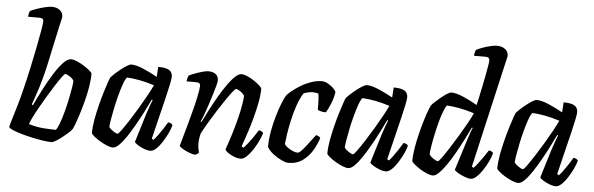

<svg xmlns="http://www.w3.org/2000/svg" viewBox="-50 -969 3522 1139"><g transform="rotate(5 1711.0 -400.0)"><path d="M285 0Q263 0 231 -5Q199 -10 165 -17.5Q131 -25 100.5 -34Q70 -43 49.5 -52Q29 -61 27 -68Q30 -82 41 -118Q52 -154 66 -201.5Q80 -249 91 -295Q106 -355 120.5 -421.5Q135 -488 147 -549Q159 -610 166.5 -654Q174 -698 174 -711Q174 -729 150 -729H82Q82 -738 84.5 -748Q87 -758 90 -764Q104 -771 128 -779.5Q152 -788 177 -794Q202 -800 219 -800Q246 -800 265 -785.5Q284 -771 284 -745Q284 -742 280 -726.5Q276 -711 270 -683L220 -451Q210 -406 197.5 -361Q185 -316 171.5 -277Q158 -238 149 -213L156 -208Q176 -252 202 -302Q228 -352 256 -397.5Q284 -443 310.5 -471.5Q337 -500 358 -500Q373 -500 394 -491Q415 -482 435.5 -469Q456 -456 470.5 -443.5Q485 -431 486 -425Q486 -388 478.5 -344Q471 -300 459.5 -256.5Q448 -213 436 -175.5Q424 -138 414.5 -114Q405 -90 402 -86Q397 -79 381.5 -65Q366 -51 347 -36Q328 -21 310.5 -10.5Q293 0 285 0ZM304 -75Q314 -86 325 -116Q336 -146 346.5 -184.5Q357 -223 365 -262Q373 -301 378 -331Q383 -361 383 -373Q376 -387 358 -398.5Q340 -410 331 -410Q327 -410 312.5 -390.5Q298 -371 277.5 -339Q257 -307 234.5 -269.5Q212 -232 192 -196.5Q172 -161 158.5 -133.5Q145 -106 143 -95Q189 -81 231.5 -78Q274 -75 304 -75Z M650 0Q635 0 613.5 -9Q592 -18 570.5 -31Q549 -44 534.5 -56.5Q520 -69 519 -75Q519 -112 527 -156Q535 -200 546 -243.5Q557 -287 568.5 -324.5Q580 -362 588.5 -386Q597 -410 600 -414Q606 -421 621 -435Q636 -449 655 -464Q674 -479 691 -489.5Q708 -500 717 -500Q746 -500 789 -481.5Q832 -463 873 -440L877 -500Q922 -500 942 -487.5Q962 -475 962 -449Q962 -426 938 -327Q914 -228 876 -73L886 -66Q896 -76 910.5 -95.5Q925 -115 939.5 -137.5Q954 -160 964 -177Q973 -177 981 -172.5Q989 -168 991 -163Q986 -142 973 -114.5Q960 -87 943 -60.5Q926 -34 908 -17Q890 0 874 0Q856 0 834.5 -8.5Q813 -17 796.5 -27.5Q780 -38 778 -45L831 -218Q840 -245 848.5 -268.5Q857 -292 861 -301L856 -304Q840 -270 819 -229Q798 -188 775 -147.5Q752 -107 729.5 -73.5Q707 -40 686.5 -20Q666 0 650 0ZM671 -84Q676 -84 693.5 -108Q711 -132 735.5 -170Q760 -208 785 -250Q810 -292 830.5 -329.5Q851 -367 861 -389Q815 -404 771.5 -412Q728 -420 698 -421Q687 -409 676.5 -379Q666 -349 655.5 -310Q645 -271 637 -232Q629 -193 624 -162.5Q619 -132 619 -119Q628 -107 645 -95.5Q662 -84 671 -84Z M1140 0Q1127 0 1105 -8.5Q1083 -17 1065 -27.5Q1047 -38 1045 -45Q1050 -64 1060.5 -101Q1071 -138 1084 -185Q1097 -232 1109 -279Q1116 -307 1122 -334.5Q1128 -362 1131 -382.5Q1134 -403 1134 -409Q1134 -419 1128 -424Q1122 -429 1105 -429H1052Q1052 -438 1055 -448Q1058 -458 1060 -464Q1074 -471 1096.5 -479.5Q1119 -488 1141 -494Q1163 -500 1176 -500Q1203 -500 1219.5 -487.5Q1236 -475 1236 -449Q1236 -440 1229 -415Q1222 -390 1212 -357.5Q1202 -325 1191 -292Q1180 -259 1170.5 -234Q1161 -209 1156 -199L1160 -195Q1177 -230 1198 -270.5Q1219 -311 1242.5 -351.5Q1266 -392 1289.5 -425.5Q1313 -459 1334.5 -479.5Q1356 -500 1373 -500Q1388 -500 1408.5 -491Q1429 -482 1448.5 -469Q1468 -456 1481.5 -443.5Q1495 -431 1497 -425Q1497 -388 1488.5 -343.5Q1480 -299 1468 -253.5Q1456 -208 1443.5 -169.5Q1431 -131 1421.5 -105Q1412 -79 1411 -73L1422 -66Q1432 -76 1447.5 -95.5Q1463 -115 1478.5 -137.5Q1494 -160 1504 -177Q1513 -177 1520.5 -172.5Q1528 -168 1531 -163Q1525 -142 1512 -114.5Q1499 -87 1481.5 -60.5Q1464 -34 1445.5 -17Q1427 0 1412 0Q1393 0 1372 -8Q1351 -16 1335 -27.5Q1319 -39 1317 -47Q1321 -58 1333 -93.5Q1345 -129 1359 -177Q1373 -225 1384.5 -277Q1396 -329 1399 -373Q1391 -387 1373.5 -398.5Q1356 -410 1348 -410Q1344 -410 1328 -390Q1312 -370 1290 -337.5Q1268 -305 1244 -267.5Q1220 -230 1198.5 -193.5Q1177 -157 1163 -130Q1154 -100 1154 -69Q1154 -43 1162 -15Q1155 -5 1140 0Z M1694 0Q1680 0 1654 -12Q1628 -24 1603 -43.5Q1578 -63 1567 -84Q1567 -128 1575.5 -176Q1584 -224 1597 -268.5Q1610 -313 1623.5 -347Q1637 -381 1648 -398Q1657 -409 1678 -426Q1699 -443 1727 -460Q1755 -477 1787.5 -488.5Q1820 -500 1853 -500Q1870 -500 1889 -489Q1908 -478 1922 -464Q1936 -450 1937 -441Q1932 -407 1917.5 -372Q1903 -337 1891 -318Q1873 -318 1860 -321.5Q1847 -325 1842 -329Q1842 -336 1842 -355.5Q1842 -375 1840.5 -395.5Q1839 -416 1837 -425Q1821 -430 1802 -430Q1778 -430 1749 -418Q1728 -385 1713 -340.5Q1698 -296 1688 -250.5Q1678 -205 1672.5 -167Q1667 -129 1665 -109Q1671 -99 1685.5 -89Q1700 -79 1716 -72Q1732 -65 1744 -65Q1753 -65 1766.5 -79Q1780 -93 1795 -112.5Q1810 -132 1823.5 -150.5Q1837 -169 1845 -178Q1854 -177 1861.5 -172.5Q1869 -168 1871 -163Q1861 -130 1839.5 -92Q1818 -54 1782 -27Q1746 0 1694 0Z M2052 0Q2037 0 2015.5 -9Q1994 -18 1972.5 -31Q1951 -44 1936.5 -56.5Q1922 -69 1921 -75Q1921 -112 1929 -156Q1937 -200 1948 -243.5Q1959 -287 1970.5 -324.5Q1982 -362 1990.5 -386Q1999 -410 2002 -414Q2008 -421 2023 -435Q2038 -449 2057 -464Q2076 -479 2093 -489.5Q2110 -500 2119 -500Q2148 -500 2191 -481.5Q2234 -463 2275 -440L2279 -500Q2324 -500 2344 -487.5Q2364 -475 2364 -449Q2364 -426 2340 -327Q2316 -228 2278 -73L2288 -66Q2298 -76 2312.5 -95.5Q2327 -115 2341.5 -137.5Q2356 -160 2366 -177Q2375 -177 2383 -172.5Q2391 -168 2393 -163Q2388 -142 2375 -114.5Q2362 -87 2345 -60.5Q2328 -34 2310 -17Q2292 0 2276 0Q2258 0 2236.5 -8.5Q2215 -17 2198.5 -27.5Q2182 -38 2180 -45L2233 -218Q2242 -245 2250.5 -268.5Q2259 -292 2263 -301L2258 -304Q2242 -270 2221 -229Q2200 -188 2177 -147.5Q2154 -107 2131.5 -73.5Q2109 -40 2088.5 -20Q2068 0 2052 0ZM2073 -84Q2078 -84 2095.5 -108Q2113 -132 2137.5 -170Q2162 -208 2187 -250Q2212 -292 2232.5 -329.5Q2253 -367 2263 -389Q2217 -404 2173.5 -412Q2130 -420 2100 -421Q2089 -409 2078.5 -379Q2068 -349 2057.5 -310Q2047 -271 2039 -232Q2031 -193 2026 -162.5Q2021 -132 2021 -119Q2030 -107 2047 -95.5Q2064 -84 2073 -84Z M2556 0Q2541 0 2519.5 -9Q2498 -18 2477.5 -31Q2457 -44 2442.5 -56.5Q2428 -69 2427 -75Q2427 -112 2434.5 -156Q2442 -200 2453 -243.5Q2464 -287 2475.5 -324.5Q2487 -362 2496.5 -386Q2506 -410 2509 -414Q2514 -421 2529 -435Q2544 -449 2562.5 -464Q2581 -479 2597.5 -489.5Q2614 -500 2623 -500Q2651 -500 2694 -481.5Q2737 -463 2778 -439Q2781 -450 2787 -478.5Q2793 -507 2800.5 -543Q2808 -579 2815 -614.5Q2822 -650 2826 -675.5Q2830 -701 2830 -709Q2830 -729 2807 -729H2737Q2737 -738 2740 -748Q2743 -758 2745 -764Q2757 -771 2780 -779.5Q2803 -788 2827.5 -794Q2852 -800 2869 -800Q2897 -800 2916.5 -785.5Q2936 -771 2936 -745Q2936 -742 2932 -726Q2928 -710 2922 -683L2782 -73L2792 -66Q2802 -76 2817.5 -96Q2833 -116 2848.5 -138.5Q2864 -161 2874 -177Q2883 -177 2890.5 -172.5Q2898 -168 2900 -163Q2895 -142 2882 -114.5Q2869 -87 2851.5 -60.5Q2834 -34 2815.5 -17Q2797 0 2781 0Q2767 0 2744.5 -8.5Q2722 -17 2703.5 -28Q2685 -39 2683 -46L2742 -233Q2750 -257 2756.5 -276Q2763 -295 2767 -301L2762 -304Q2746 -270 2725 -229Q2704 -188 2681 -147.5Q2658 -107 2635 -73.5Q2612 -40 2591.5 -20Q2571 0 2556 0ZM2578 -87Q2583 -87 2600.5 -111Q2618 -135 2642 -172.5Q2666 -210 2691 -251.5Q2716 -293 2736.5 -330Q2757 -367 2766 -389Q2720 -404 2676.5 -412Q2633 -420 2603 -421Q2593 -409 2582 -379.5Q2571 -350 2561 -311.5Q2551 -273 2543 -234.5Q2535 -196 2530.5 -166Q2526 -136 2526 -124Q2533 -111 2551 -99Q2569 -87 2578 -87Z M3064 0Q3049 0 3027.5 -9Q3006 -18 2984.5 -31Q2963 -44 2948.5 -56.5Q2934 -69 2933 -75Q2933 -112 2941 -156Q2949 -200 2960 -243.5Q2971 -287 2982.5 -324.5Q2994 -362 3002.5 -386Q3011 -410 3014 -414Q3020 -421 3035 -435Q3050 -449 3069 -464Q3088 -479 3105 -489.5Q3122 -500 3131 -500Q3160 -500 3203 -481.5Q3246 -463 3287 -440L3291 -500Q3336 -500 3356 -487.5Q3376 -475 3376 -449Q3376 -426 3352 -327Q3328 -228 3290 -73L3300 -66Q3310 -76 3324.5 -95.5Q3339 -115 3353.5 -137.5Q3368 -160 3378 -177Q3387 -177 3395 -172.5Q3403 -168 3405 -163Q3400 -142 3387 -114.5Q3374 -87 3357 -60.5Q3340 -34 3322 -17Q3304 0 3288 0Q3270 0 3248.5 -8.5Q3227 -17 3210.5 -27.5Q3194 -38 3192 -45L3245 -218Q3254 -245 3262.5 -268.5Q3271 -292 3275 -301L3270 -304Q3254 -270 3233 -229Q3212 -188 3189 -147.5Q3166 -107 3143.5 -73.5Q3121 -40 3100.5 -20Q3080 0 3064 0ZM3085 -84Q3090 -84 3107.5 -108Q3125 -132 3149.5 -170Q3174 -208 3199 -250Q3224 -292 3244.5 -329.5Q3265 -367 3275 -389Q3229 -404 3185.5 -412Q3142 -420 3112 -421Q3101 -409 3090.5 -379Q3080 -349 3069.5 -310Q3059 -271 3051 -232Q3043 -193 3038 -162.5Q3033 -132 3033 -119Q3042 -107 3059 -95.5Q3076 -84 3085 -84Z"/></g></svg>

Font: Texturina 72pt 72pt SemiBold
Style: Italic
Weight: 600
Italic angle: -11°
Designer: Guillermo Torres Carreño
Foundry: Omnibus-Type
Version: Version 1.002; ttfautohint (v1.8.3)